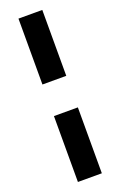

<svg xmlns="http://www.w3.org/2000/svg" viewBox="-168 -744 613 976"><g transform="rotate(-20 138.0 -256.0)"><path d="M202.6 -170.9V185.5H73.2V-170.9ZM202.1 -698.2V-341.8H73.2V-698.2Z"/></g></svg>

Font: Voltera
Style: Bold
Weight: 700
Designer: Bernd Montag
Version: Version 1.301